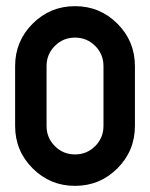

<svg xmlns="http://www.w3.org/2000/svg" viewBox="-20 -606 489 626"><path d="M224.6 -102.5Q263.2 -102.5 290.3 -129.6Q317.4 -156.7 317.4 -195.3V-390.6Q317.4 -429.2 290.3 -456.3Q263.2 -483.4 224.6 -483.4Q186 -483.4 158.9 -456.3Q131.8 -429.2 131.8 -390.6V-195.3Q131.8 -156.7 158.9 -129.6Q186 -102.5 224.6 -102.5ZM419.9 -195.3Q419.9 -114.3 362.8 -57.1Q305.7 0 224.6 0Q143.6 0 86.4 -57.1Q29.3 -114.3 29.3 -195.3V-390.6Q29.3 -471.7 86.4 -528.8Q143.6 -585.9 224.6 -585.9Q305.7 -585.9 362.8 -528.8Q419.9 -471.7 419.9 -390.6Z"/></svg>

Font: NAYAKA
Style: Regular
Weight: 400
Designer: R.S. Wihananto
Foundry: R.S. Wihananto
Version: Version 1.92